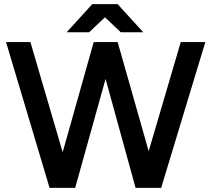

<svg xmlns="http://www.w3.org/2000/svg" viewBox="-20 -902 1015 922"><path d="M218 0 9 -700H126L281 -171L430 -700H545L694 -176L848 -700H966L754 0H631L487 -523L341 0ZM300 -747 423 -882H545L668 -747H560L484 -819L408 -747Z"/></svg>

Font: Figtree SemiBold
Style: Regular
Weight: 600
Designer: Erik Kennedy
Foundry: Erik Kennedy
Version: Version 2.001; ttfautohint (v1.8.4.7-5d5b);gftools[0.9.27]